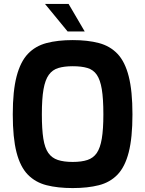

<svg xmlns="http://www.w3.org/2000/svg" viewBox="-20 -951 739 977"><path d="M350 6Q274 6 217 -8.5Q160 -23 121.5 -62.5Q83 -102 64 -176Q45 -250 45 -369Q45 -488 64.5 -562.5Q84 -637 122 -677Q160 -717 217 -732Q274 -747 350 -747Q426 -747 483 -732Q540 -717 578 -677Q616 -637 635 -562.5Q654 -488 654 -369Q654 -250 635 -176Q616 -102 578 -62.5Q540 -23 483 -8.5Q426 6 350 6ZM350 -127Q395 -127 425 -137Q455 -147 472.5 -172.5Q490 -198 498 -245.5Q506 -293 506 -369Q506 -449 498 -497Q490 -545 472.5 -570.5Q455 -596 425 -605Q395 -614 350 -614Q307 -614 277 -605Q247 -596 228.5 -570.5Q210 -545 201.5 -497Q193 -449 193 -369Q193 -293 200.5 -245.5Q208 -198 226 -172.5Q244 -147 274.5 -137Q305 -127 350 -127ZM324 -791 209 -931H329L411 -791Z"/></svg>

Font: Exo Thin
Style: Bold
Weight: 700
Version: Version 2.000